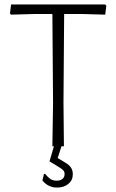

<svg xmlns="http://www.w3.org/2000/svg" viewBox="-20 -659 523 865"><path d="M459 -633 454 -593 347 -596H269L266 -197L268 0H257L240 53L273 73Q292 84 300 96.5Q308 109 308 126Q308 153 288 169.5Q268 186 237 186Q197 186 171 154L178 125L183 124Q195 139 206.5 147Q218 155 235 155Q252 155 261.5 147Q271 139 271 125Q271 115 265.5 109Q260 103 249 96L203 68L223 0H216L219 -194L216 -596H138L29 -593L25 -599L30 -639H454Z"/></svg>

Font: Luna Sans Light
Style: Regular
Weight: 300
Designer: Juan Pablo del Peral
Foundry: Huerta Tipografica
Version: Version 2.001; ttfautohint (v1.5)